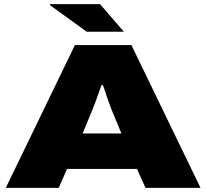

<svg xmlns="http://www.w3.org/2000/svg" viewBox="-20 -905 994 925"><path d="M8 0 341 -688H613L946 0H681L640 -91H303L263 0ZM378 -262H565L517 -378Q514 -386 509 -399.5Q504 -413 498 -430Q492 -447 486.5 -464Q481 -481 476 -495H469Q463 -478 455 -456Q447 -434 439.5 -413Q432 -392 426 -378ZM577 -752H398L221 -880V-885H462Z"/></svg>

Font: Archivo Expanded Black
Style: Regular
Weight: 900
Width: 7
Designer: Hector Gatti
Foundry: Omnibus-Type
Version: Version 2.001